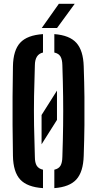

<svg xmlns="http://www.w3.org/2000/svg" viewBox="-20 -988 514 1016"><path d="M207.5 7.5Q124 2 87 -38Q50 -78 48.5 -163.5Q47 -251 46.5 -326.2Q46 -401.5 46.5 -476.2Q47 -551 48.5 -637Q50 -722 87 -762Q124 -802 207.5 -807.5V-710Q165 -700.5 164.5 -642.5Q161.5 -555.5 160.2 -478.8Q159 -402 160.2 -324.5Q161.5 -247 164.5 -158Q164.5 -127 174.5 -111Q184.5 -95 207.5 -90ZM267.5 7.5V-90Q290.5 -95 300 -111Q309.5 -127 310 -158Q313 -246 314 -323Q315 -400 314 -477.2Q313 -554.5 310 -642.5Q309.5 -673 300 -689Q290.5 -705 267.5 -710V-807.5Q348 -801.5 384.2 -761.2Q420.5 -721 423 -637Q426 -550.5 426.8 -475.8Q427.5 -401 426.8 -326Q426 -251 423 -163.5Q420.5 -78.5 384.2 -38.5Q348 1.5 267.5 7.5ZM200 -224.5V-379.5L281.5 -508.5V-353.5ZM201 -840 291.5 -968H375.5L282 -840Z"/></svg>

Font: Big Shoulders Stencil Text
Style: Bold
Weight: 700
Designer: Patric King
Foundry: XO Type Co
Version: Version 1.000